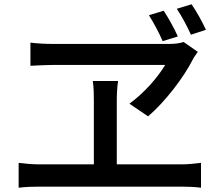

<svg xmlns="http://www.w3.org/2000/svg" viewBox="-20 -874 1040 896"><path d="M941 -735C923 -774 897 -821 874 -854L805 -833C829 -797 852 -754 871 -712ZM810 -704C793 -742 766 -790 744 -824L675 -803C698 -766 722 -722 739 -682ZM751 -571C716 -513 655 -442 584 -390L671 -331C751 -399 838 -514 879 -595C885 -608 894 -618 903 -632L837 -678C819 -672 795 -669 770 -669H227C193 -669 154 -671 122 -675V-567C122 -567 196 -571 234 -571ZM525 -107V-401C525 -431 526 -462 531 -496H413C418 -463 418 -429 418 -401V-107H162C132 -107 98 -110 67 -114V2C100 -2 133 -3 162 -3H828C850 -3 890 -2 918 2V-114C891 -111 861 -107 828 -107Z"/></svg>

Font: Genne Gothic Medium
Style: Regular
Weight: 500
Designer: Ryoko NISHIZUKA (kana & ideographs); Paul D. Hunt (Latin, Greek & Cyrillic); Wenlong ZHANG (bopomofo); Sandoll Communica
Foundry: Adobe Systems Incorporated
Version: Version 1.004;PS 1.004;hotconv 16.6.51;makeotf.lib2.5.65220